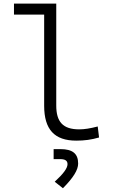

<svg xmlns="http://www.w3.org/2000/svg" viewBox="-20 -752 626 1040"><path d="M393.1 9.8C437.5 9.8 474.1 4.9 516.6 -7.3L509.3 -66.9C467.8 -56.2 437.5 -51.3 409.2 -51.3C319.8 -51.3 284.7 -92.8 284.7 -180.7V-732.4H55.7V-672.9H219.2V-179.2C219.2 -50.8 274.9 9.8 393.1 9.8ZM320.8 267.6C377.4 210.4 403.3 168.5 403.3 133.8C403.3 80.1 373 55.7 307.1 55.7H270.5V109.9H305.7C333 109.9 345.7 118.2 345.7 137.2C345.7 158.7 324.2 188.5 276.4 232.4Z"/></svg>

Font: Cascadia Code PL Light
Style: Regular
Weight: 300
Monospace: yes
Designer: Aaron Bell
Foundry: Saja Typeworks
Version: Version 2404.023